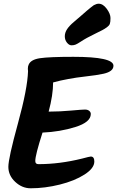

<svg xmlns="http://www.w3.org/2000/svg" viewBox="-20 -1034 631 1034"><path d="M248 -433Q301 -433 362 -438.5Q423 -444 437.5 -444Q452 -444 460.5 -437Q469 -430 469 -420Q469 -376 386 -350Q303 -324 209 -320Q170 -199 170 -167Q170 -150 187 -150Q301 -150 422 -180Q463 -191 469 -191Q488 -191 488 -164Q488 -128 435 -94Q382 -60 302 -40Q222 -20 145 -20Q99 -20 62 -54.5Q25 -89 25 -135.5Q25 -182 76.5 -369Q128 -556 131 -651Q130 -654 130 -663Q130 -677 134 -685Q145 -713 195 -720.5Q245 -728 375 -728Q591 -728 591 -680Q591 -649 538 -637Q502 -629 439 -622Q342 -611 266 -590Q266 -522 242 -433ZM485 -1006Q500 -1014 511 -1014Q535 -1014 555 -986.5Q575 -959 575 -937Q575 -915 571.5 -905.5Q568 -896 555.5 -887Q543 -878 531.5 -872Q520 -866 492.5 -852.5Q465 -839 448.5 -830Q432 -821 414.5 -809.5Q397 -798 387.5 -794Q378 -790 365 -790Q352 -790 340.5 -804.5Q329 -819 329 -838.5Q329 -858 341 -876.5Q353 -895 377.5 -915.5Q402 -936 420.5 -952.5Q439 -969 448 -976.5Q457 -984 468 -993Q479 -1002 485 -1006Z"/></svg>

Font: Kalam
Style: Bold
Weight: 700
Version: Version 2.001;PS 1.0;hotconv 1.0.79;makeotf.lib2.5.61930; tt